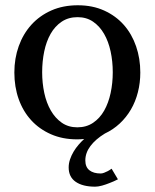

<svg xmlns="http://www.w3.org/2000/svg" viewBox="-20 -514 584 725"><path d="M405.8 -241.2Q405.8 -282.2 397.7 -319.8Q389.6 -357.4 373 -386.2Q356.4 -415 331.5 -432.1Q306.6 -449.2 272.9 -449.2Q238.3 -449.2 212.9 -432.1Q187.5 -415 171.1 -386.2Q154.8 -357.4 147 -319.8Q139.2 -282.2 139.2 -241.2Q139.2 -200.7 147.2 -163.1Q155.3 -125.5 171.9 -96.7Q188.5 -67.9 213.4 -50.5Q238.3 -33.2 272 -33.2Q306.2 -33.2 331.5 -50.3Q356.9 -67.4 373.3 -96.2Q389.6 -125 397.7 -162.6Q405.8 -200.2 405.8 -241.2ZM509.8 -240.2Q509.8 -201.2 500.7 -165.8Q491.7 -130.4 474.4 -100.6Q457 -70.8 432.1 -47.6Q407.2 -24.4 376 -9.8Q340.8 11.7 321.5 37.4Q302.2 63 302.2 91.8Q302.2 116.7 317.6 128.9Q333 141.1 360.4 141.1Q365.7 141.1 373 138.4Q380.4 135.7 386.7 132.3Q394 128.4 401.4 123L425.3 163.1Q409.2 171.4 393.6 177.2Q380.4 182.6 365.5 186.8Q350.6 190.9 339.4 190.9Q292.5 190.9 265.9 172.6Q239.3 154.3 239.3 118.2Q239.3 103 244.4 87.9Q249.5 72.8 257.8 58.8Q266.1 44.9 276.6 32.7Q287.1 20.5 297.9 10.7Q284.7 12.2 271 12.2Q216.3 12.2 172.4 -7.1Q128.4 -26.4 97.7 -60.1Q66.9 -93.8 50.5 -139.9Q34.2 -186 34.2 -240.2Q34.2 -293.5 50.8 -339.8Q67.4 -386.2 98.6 -420.7Q129.9 -455.1 174.1 -474.6Q218.3 -494.1 273.9 -494.1Q329.6 -494.1 373.5 -474.1Q417.5 -454.1 447.8 -419.7Q478 -385.3 493.9 -339.1Q509.8 -293 509.8 -240.2Z"/></svg>

Font: Charis SIL Phon
Style: Regular
Weight: 400
Foundry: SIL International
Version: Version 5.000